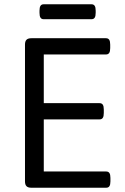

<svg xmlns="http://www.w3.org/2000/svg" viewBox="-20 -879 586 899"><path d="M408 -859H185C171 -859 165 -850 165 -829V-819C165 -798 171 -789 185 -789H408C422 -789 428 -798 428 -819V-829C428 -850 422 -859 408 -859ZM476 -700H127C106 -700 97 -691 97 -670V-30C97 -9 106 0 127 0H477C491 0 497 -9 497 -30V-46C497 -67 491 -76 477 -76H185V-320H446C460 -320 466 -329 466 -350V-366C466 -387 460 -396 446 -396H185V-624H476C490 -624 496 -633 496 -654V-670C496 -691 490 -700 476 -700Z"/></svg>

Font: Asap
Style: Regular
Weight: 400
Designer: Pablo Cosgaya
Foundry: Pablo Cosgaya
Version: Version 1.007;PS 001.007;hotconv 1.0.70;makeotf.lib2.5.58329